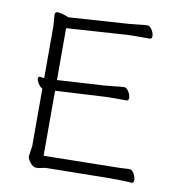

<svg xmlns="http://www.w3.org/2000/svg" viewBox="-81 -783 797 864"><g transform="rotate(10 318.0 -351.0)"><path d="M194 1Q178 1 166.5 4.5Q155 8 141 8Q127 8 113.5 -9Q100 -26 100 -37L107 -84V-347Q96 -353 87.5 -366.5Q79 -380 79 -389Q79 -398 86 -398H88Q98 -396 107 -396V-634L103 -684Q103 -698 115 -698Q131 -698 167 -684L439 -702Q462 -704 487.5 -707Q513 -710 524 -710Q535 -710 544.5 -694.5Q554 -679 554 -666Q554 -653 543 -653Q543 -653 480 -653Q454 -653 440 -652L165 -634V-397L384 -410Q407 -412 432.5 -415Q458 -418 469 -418Q480 -418 489.5 -402.5Q499 -387 499 -374Q499 -361 488 -361H426Q399 -361 385 -360L165 -348V-51L471 -56Q509 -56 554 -59H555Q568 -59 577 -43Q586 -27 586 -13.5Q586 0 576 0H575Q551 -3 488 -3H472Z"/></g></svg>

Font: LXGW WenKai TC Light
Style: Regular
Weight: 300
Designer: LXGW / Fontworks Inc.
Foundry: LXGW / Fontworks Inc.
Version: Version 1.330